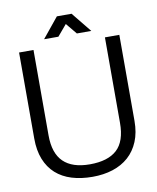

<svg xmlns="http://www.w3.org/2000/svg" viewBox="-90 -886 792 968"><g transform="rotate(-10 305.5 -402.0)"><path d="M305.7 -770.5 257.8 -713.9H184.6L268.1 -816.4H343.3L426.3 -713.9H352.5ZM562 -229.5Q562 -169.4 543.2 -124.3Q524.4 -79.1 490.5 -48.8Q456.5 -18.6 409.4 -3.4Q362.3 11.7 305.7 11.7Q247.1 11.7 199.5 -2.9Q151.9 -17.6 118.4 -47.6Q85 -77.6 66.9 -123Q48.8 -168.5 48.8 -229.5V-669.9H122.6V-232.4Q122.6 -141.1 168 -96.9Q213.4 -52.7 303.2 -52.7Q395.5 -52.7 441.9 -95.2Q488.3 -137.7 488.3 -232.4V-669.9H562Z"/></g></svg>

Font: SengBuhan
Style: Regular
Weight: 400
Designer: John M. Durdin
Foundry: Lao Script for Windows
Version: Version 1.400